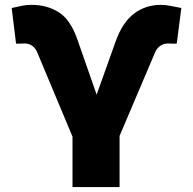

<svg xmlns="http://www.w3.org/2000/svg" viewBox="-20 -757 781 777"><path d="M273.4 0V-204.1L129.9 -546.9Q123.5 -562 110.6 -571.5Q97.7 -581.1 79.1 -581.1Q75.7 -581.1 66.4 -580.6Q59.1 -580.6 52.2 -580.3Q45.4 -580.1 44.9 -581.1L27.3 -724.6Q42.5 -727.5 63.2 -732.4Q84 -737.3 108.4 -737.3Q170.4 -737.3 217.8 -707.5Q265.1 -677.7 293 -597.7L371.1 -374L448.2 -589.8Q475.6 -666.5 522.5 -701.9Q569.3 -737.3 630.9 -737.3Q651.4 -737.3 674.6 -732.4Q697.8 -727.5 713.9 -724.6L695.3 -581.1Q693.8 -580.1 686.3 -580.3Q678.7 -580.6 671.4 -580.6Q663.6 -581.1 661.1 -581.1Q640.1 -581.1 627 -570.3Q613.8 -559.6 608.4 -546.9L463.9 -207V0Z"/></svg>

Font: Inter Black
Style: Regular
Weight: 900
Designer: Rasmus Andersson
Foundry: rsms
Version: Version 4.000;git-a52131595